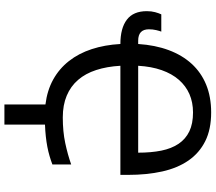

<svg xmlns="http://www.w3.org/2000/svg" viewBox="-72 -692 953 848"><g transform="rotate(90 404.0 -268.5)"><path d="M174.8 -402.8Q179.7 -478 201.9 -537.6Q224.1 -597.2 262.2 -638.9Q300.3 -680.7 354.2 -702.9Q408.2 -725.1 477.1 -725.1Q551.8 -725.1 604 -699Q656.2 -672.9 689.5 -624.8Q722.7 -576.7 737.8 -509Q752.9 -441.4 752.9 -357.9V-324.2H271Q274.4 -264.6 289.8 -217.3Q305.2 -169.9 333.5 -137.2Q361.8 -104.5 403.1 -87.2Q444.3 -69.8 499 -69.8Q561.5 -69.8 612.1 -80.6Q662.6 -91.3 707 -106.9V-23.9Q689 -17.1 669.9 -11.5Q650.9 -5.9 629.4 -1.7Q607.9 2.4 583.5 5.1Q559.1 7.8 530.8 8.8V188H441.9V6.8Q379.4 -1 331.5 -27.6Q283.7 -54.2 250 -97.2Q216.3 -140.1 197.5 -197.5Q178.7 -254.9 174.8 -324.2Q105 -324.2 67.4 -352.8Q29.8 -381.3 29.8 -440.9Q29.8 -461.4 34.2 -477.5Q38.6 -493.7 43.9 -504.9H120.1Q117.2 -497.6 113.5 -482.4Q109.9 -467.3 109.9 -450.2Q109.9 -402.8 160.2 -402.8ZM477.1 -645Q432.6 -645 396.2 -629.2Q359.9 -613.3 333 -582.5Q306.2 -551.8 290.3 -506.6Q274.4 -461.4 271 -402.8H654.8Q654.8 -460 645.8 -504.9Q636.7 -549.8 615.7 -581.1Q594.7 -612.3 560.8 -628.7Q526.9 -645 477.1 -645Z"/></g></svg>

Font: WenQuanYi Micro Hei
Style: Regular
Weight: 400
Foundry: Ascender Corporation
Version: Version 0.2.0-beta